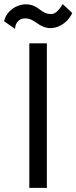

<svg xmlns="http://www.w3.org/2000/svg" viewBox="-62 -910 370 930"><path d="M-42 -807 11 -770C11 -786 20 -821 61 -821C107 -821 126 -774 182 -774C232 -774 272 -811 288 -847L242 -890C222 -858 205 -842 186 -842C132 -842 128 -889 62 -889C17 -889 -32 -856 -42 -807ZM80 -700V0H165V-700Z"/></svg>

Font: Jost
Style: Regular
Weight: 400
Version: Version 3.710